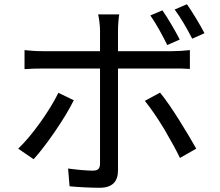

<svg xmlns="http://www.w3.org/2000/svg" viewBox="-20 -842 1040 908"><path d="M947 -685C928 -722 890 -785 864 -822L806 -797C834 -760 867 -702 889 -659L947 -685ZM830 -655C809 -696 773 -758 748 -793L691 -769C718 -731 751 -670 771 -629L830 -655ZM538 -36V-518H804C827 -518 855 -518 878 -516V-605C853 -602 818 -600 793 -600H538V-699C538 -721 541 -759 544 -774H444C448 -759 453 -722 453 -700V-600H183C151 -600 124 -602 96 -605V-515C123 -517 153 -518 183 -518H453V-70C453 -45 445 -35 418 -35C392 -35 345 -39 302 -45L309 39C349 43 409 46 451 46C511 46 538 17 538 -36ZM908 -139C868 -210 790 -340 737 -404L665 -365C692 -332 726 -282 757 -231L762 -222C789 -176 814 -131 831 -95L908 -139ZM329 -368 256 -403C217 -322 132 -201 66 -139L139 -89C195 -150 287 -282 329 -368Z"/></svg>

Font: Glow Sans SC Normal Book
Style: Regular
Weight: 500
Designer: Ryoko NISHIZUKA (kana, bopomofo & ideographs); Paul D. Hunt (Latin, Greek & Cyrillic); Sandoll Communications, Soo-young
Version: Version 0.93